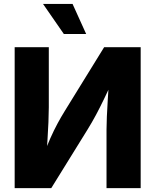

<svg xmlns="http://www.w3.org/2000/svg" viewBox="-20 -971 802 991"><path d="M706.1 0H529.8V-301.8Q529.8 -328.1 531.5 -368.9Q533.2 -409.7 536.4 -459.2Q539.6 -508.8 543 -561L564 -559.1Q537.1 -502 516.1 -458.3Q495.1 -414.6 475.3 -377.7Q455.6 -340.8 431.2 -301.3L244.6 0H55.7V-727.5H231.9V-417Q231.9 -386.2 230 -340.3Q228 -294.4 224.9 -245.8Q221.7 -197.3 218.8 -157.7L202.1 -163.1Q221.2 -215.3 239.7 -257.1Q258.3 -298.8 276.9 -333.3Q295.4 -367.7 314.5 -398.4L517.6 -727.5H706.1ZM309.6 -795.4 202.1 -950.7H354.5L424.8 -795.4Z"/></svg>

Font: Inter 16pt ExtraBold
Style: Regular
Weight: 800
Version: Version 4.001;git-66647c0bb